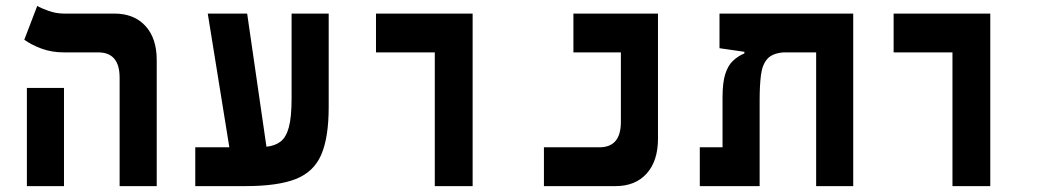

<svg xmlns="http://www.w3.org/2000/svg" viewBox="-20 -632 3556 652"><path d="M386.2 0V-368.2Q386.2 -454.1 313.5 -454.1H197.3Q155.8 -454.1 121.3 -466.8Q86.9 -479.5 62.5 -497.1L106.4 -611.8Q117.7 -605 143.8 -595.5Q169.9 -585.9 196.8 -585.9H368.2Q435.1 -585.9 473.6 -544.2Q512.2 -502.4 512.2 -428.2V0ZM71.3 0V-333.5H197.3V0Z M643.1 0V-131.8H758.8L685.5 -585.9H819.3L884.8 -133.8Q913.6 -136.7 932.6 -151.1Q951.7 -165.5 960.9 -200Q970.2 -234.4 970.2 -297.9V-585.9H1096.2V-269Q1096.2 -165 1070.8 -106.4Q1045.4 -47.9 983.9 -23.9Q922.4 0 814 0Z M1456.5 0V-454.1H1256.8V-585.9H1585V0Z M1827.1 0V-131.8H2015.6Q2088.4 -131.8 2088.4 -217.8V-454.1H1927.2V-585.9H2214.4V-161.1Q2214.4 -85.4 2176 -42.7Q2137.7 0 2070.3 0Z M2877.4 0H2751.5V-454.1H2640.6Q2603 -451.2 2585.9 -432.1Q2568.8 -413.1 2564.2 -377.9Q2559.6 -342.8 2559.6 -291.5V0H2356.4V-131.8H2433.6V-300.8Q2433.6 -351.6 2442.9 -380.6Q2452.1 -409.7 2469 -425.5Q2485.8 -441.4 2507.8 -450.7V-456.1L2423.3 -468.3V-585.9H2877.4Z M3214.4 0V-454.1H3014.6V-585.9H3342.8V0Z"/></svg>

Font: Cascadia Mono PL
Style: Bold
Weight: 700
Monospace: yes
Designer: Aaron Bell
Foundry: Saja Typeworks
Version: Version 2404.023; ttfautohint (v1.8.4)